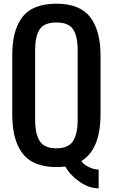

<svg xmlns="http://www.w3.org/2000/svg" viewBox="-20 -904 616 1049"><path d="M519 125Q465.8 125 413.3 87.9Q360.8 50.8 336.9 5.4Q315.9 8.8 288.1 8.8Q222.2 8.8 175 -11.2Q127.9 -31.2 100.1 -69.8Q72.3 -108.4 59.6 -160.4Q46.9 -212.4 46.9 -281.2V-598.6Q46.9 -667.5 59.6 -718.8Q72.3 -770 100.1 -807.9Q127.9 -845.7 175 -864.7Q222.2 -883.8 288.1 -883.8Q416 -883.8 472.7 -810.5Q529.3 -737.3 529.3 -598.6V-281.2Q529.3 -87.9 424.3 -23.9Q438.5 -3.4 467 9.5Q495.6 22.5 519 22.5ZM404.3 -629.9Q404.3 -706.1 379.4 -743.7Q354.5 -781.2 288.1 -781.2Q221.7 -781.2 196.8 -743.7Q171.9 -706.1 171.9 -629.9V-250Q171.9 -172.9 197 -133.3Q222.2 -93.8 288.1 -93.8Q354 -93.8 379.2 -133.3Q404.3 -172.9 404.3 -250Z"/></svg>

Font: OswaldRegular
Style: Regular
Weight: 400
Designer: vernon adams
Foundry: vernon adams
Version: Version 1.000